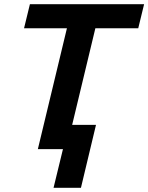

<svg xmlns="http://www.w3.org/2000/svg" viewBox="-20 -713 709 918"><path d="M236 185 281 0H161L300 -578H95L123 -693H669L641 -578H436L325 -116H439L367 185Z"/></svg>

Font: Ubuntu Sans
Style: Bold Italic
Weight: 700
Italic angle: -13.5°
Designer: Dalton Maag Ltd
Foundry: Dalton Maag Ltd
Version: Version 1.006